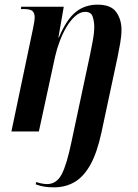

<svg xmlns="http://www.w3.org/2000/svg" viewBox="-20 -565 594 825"><path d="M212 240Q188 240 170 237Q152 234 133 227L136 217Q143 220 157 223Q171 226 182 226Q223 226 245 184Q267 142 287 45L368 -335Q372 -354 378.5 -389Q385 -424 385 -450Q385 -471 378.5 -492.5Q372 -514 346 -514Q324 -514 303.5 -496Q283 -478 266 -449.5Q249 -421 236.5 -387.5Q224 -354 217 -323L147 0H29L122 -443Q125 -457 127 -470Q129 -483 129 -491Q129 -509 119.5 -517.5Q110 -526 84 -526H70L71 -536H254L231 -404H233Q266 -482 305.5 -513.5Q345 -545 399 -545Q457 -545 479.5 -513Q502 -481 502 -437Q502 -411 496.5 -379.5Q491 -348 485 -319L416 4Q397 92 368 143.5Q339 195 300 217.5Q261 240 212 240Z"/></svg>

Font: Noto Serif Display Condensed SemiBold
Style: Italic
Weight: 600
Width: 3
Italic angle: -12°
Designer: Monotype Design Team
Foundry: Monotype Imaging Inc.
Version: Version 2.009